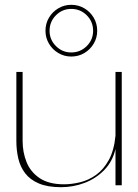

<svg xmlns="http://www.w3.org/2000/svg" viewBox="-20 -771 573 798"><path d="M234 7Q178 7 141.5 -8.5Q105 -24 84.5 -51Q64 -78 56 -112.5Q48 -147 48 -185V-472H74V-185Q74 -138 90.5 -97Q107 -56 145 -30.5Q183 -5 246 -5Q278 -5 313 -13.5Q348 -22 379 -44Q410 -66 432 -105.5Q454 -145 460 -207V-472H486V-1H460V-152Q448 -100 413.5 -64.5Q379 -29 332 -11Q285 7 234 7ZM276 -536Q247 -536 222.5 -550.5Q198 -565 183.5 -589.5Q169 -614 169 -643Q169 -673 183.5 -697.5Q198 -722 222.5 -736.5Q247 -751 276 -751Q306 -751 330.5 -736.5Q355 -722 369.5 -697.5Q384 -673 384 -643Q384 -614 369.5 -589.5Q355 -565 330.5 -550.5Q306 -536 276 -536ZM276 -553Q314 -553 340.5 -579.5Q367 -606 367 -643Q367 -681 340.5 -707.5Q314 -734 276 -734Q239 -734 212.5 -707.5Q186 -681 186 -643Q186 -606 212.5 -579.5Q239 -553 276 -553Z"/></svg>

Font: Panamera Thin
Style: Regular
Weight: 100
Designer: Bastien Sozeau
Foundry: NBR — Bastien Sozeau
Version: Version 3.003;gftools[0.9.33]